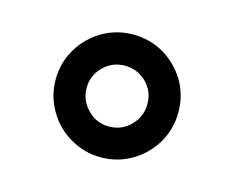

<svg xmlns="http://www.w3.org/2000/svg" viewBox="-56 -467 552 453"><g transform="rotate(15 220.0 -241.0)"><path d="M70.3 -240.7C70.3 -213.4 77.1 -188.5 90.8 -165.5C104 -142.6 122.1 -124.5 145 -111.3C168 -97.7 192.9 -90.8 220.2 -90.8C248 -90.8 272.9 -97.7 295.9 -111.3C318.4 -124.5 336.4 -142.6 350.1 -165.5C363.3 -188.5 370.1 -213.4 370.1 -240.7C370.1 -268.6 363.3 -293.5 350.1 -316.4C336.4 -338.9 318.4 -356.9 295.9 -370.6C272.9 -383.8 248 -390.6 220.2 -390.6C192.9 -390.6 168 -383.8 145 -370.6C122.1 -356.9 104 -338.9 90.8 -316.4C77.1 -293.5 70.3 -268.6 70.3 -240.7ZM146 -240.7C146 -261.2 153.3 -278.8 168 -293C182.1 -307.1 199.7 -314.5 220.2 -314.5C240.7 -314.5 258.3 -307.1 272.9 -293C287.1 -278.8 294.4 -261.2 294.4 -240.7C294.4 -220.2 287.1 -202.6 272.9 -188C258.3 -173.3 240.7 -166 220.2 -166C199.7 -166 182.1 -173.3 168 -188C153.3 -202.6 146 -220.2 146 -240.7Z"/></g></svg>

Font: Vazir
Style: Regular
Weight: 400
Designer: Saber Rastikerdar
Foundry: Saber Rastikerdar
Version: Version 27.002;January 24, 2021;FontCreator 13.0.0.2683 64-b